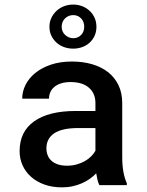

<svg xmlns="http://www.w3.org/2000/svg" viewBox="-20 -806 640 836"><path d="M412.6 0Q407.7 -9.8 404.5 -22.9Q401.4 -36.1 398.9 -51.3Q386.7 -38.6 371.3 -27.6Q356 -16.6 337.2 -8.3Q318.4 0 296.6 4.9Q274.9 9.8 250 9.8Q208 9.8 174.1 -2.2Q140.1 -14.2 116 -35.4Q91.8 -56.6 78.6 -85.4Q65.4 -114.3 65.4 -147.9Q65.4 -232.9 128.7 -277.8Q191.9 -322.8 310.1 -322.8H395.5V-357.4Q395.5 -399.4 367.2 -424.1Q338.9 -448.7 287.1 -448.7Q263.7 -448.7 246.1 -443.1Q228.5 -437.5 216.8 -427.7Q205.1 -418 199.2 -404.8Q193.4 -391.6 193.4 -376.5H76.7Q76.7 -407.2 91.1 -436.3Q105.5 -465.3 133.3 -488Q161.1 -510.7 201.4 -524.4Q241.7 -538.1 293.5 -538.1Q340.3 -538.1 380.4 -526.6Q420.4 -515.1 449.7 -492.4Q479 -469.7 495.6 -435.8Q512.2 -401.9 512.2 -356.4V-121.1Q512.2 -86.4 517.3 -57.9Q522.5 -29.3 532.2 -8.3V0ZM272 -84.5Q294.4 -84.5 314.2 -90.1Q334 -95.7 349.9 -104.7Q365.7 -113.8 377.2 -125.5Q388.7 -137.2 395.5 -149.4V-248.5H321.3Q250 -248.5 216.1 -225.6Q182.1 -202.6 182.1 -160.2Q182.1 -144 187.5 -130.1Q192.9 -116.2 203.9 -106.2Q214.8 -96.2 231.7 -90.3Q248.5 -84.5 272 -84.5ZM195.3 -689.5Q195.3 -710.4 203.6 -728Q211.9 -745.6 225.8 -758.5Q239.7 -771.5 258.5 -778.8Q277.3 -786.1 298.8 -786.1Q319.8 -786.1 338.4 -778.8Q356.9 -771.5 370.6 -758.5Q384.3 -745.6 392.1 -728Q399.9 -710.4 399.9 -689.5Q399.9 -668 392.1 -650.6Q384.3 -633.3 370.6 -620.6Q356.9 -607.9 338.4 -601.1Q319.8 -594.2 298.8 -594.2Q277.3 -594.2 258.5 -601.1Q239.7 -607.9 225.8 -620.6Q211.9 -633.3 203.6 -650.6Q195.3 -668 195.3 -689.5ZM248.5 -689.5Q248.5 -678.7 252.4 -669.7Q256.3 -660.6 263.4 -654.1Q270.5 -647.5 279.5 -643.6Q288.6 -639.6 298.8 -639.6Q319.3 -639.6 333 -653.6Q346.7 -667.5 346.7 -689.5Q346.7 -711.9 333 -726.1Q319.3 -740.2 298.8 -740.2Q288.6 -740.2 279.5 -736.6Q270.5 -732.9 263.4 -726.1Q256.3 -719.2 252.4 -710Q248.5 -700.7 248.5 -689.5Z"/></svg>

Font: Roboto Mono
Style: Regular
Weight: 500
Designer: Google
Version: Version 2.000986; 2015; ttfautohint (v1.3)